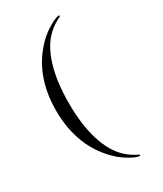

<svg xmlns="http://www.w3.org/2000/svg" viewBox="-230 -816 949 1115"><g transform="rotate(-30 244.5 -259.0)"><path d="M72.8 -258.8Q72.8 -323.2 83.3 -379.4Q93.8 -435.5 113.3 -483.9Q132.8 -532.2 160.6 -572.8Q188.5 -613.3 222.7 -647Q241.7 -665.5 262.9 -680.9Q284.2 -696.3 303.5 -707.3Q322.8 -718.3 338.4 -724.1Q354 -730 362.8 -730Q365.2 -730 366 -728.3Q366.7 -726.6 366.7 -725.1Q366.7 -722.2 360.8 -719.5Q355 -716.8 344.5 -711.4Q334 -706.1 318.8 -696Q303.7 -686 284.7 -668.9Q223.1 -612.8 190.9 -508.3Q158.7 -403.8 158.7 -258.8Q158.7 -114.7 191.2 -10Q223.6 94.7 284.7 150.9Q303.7 168 318.8 178Q334 188 344.5 193.6Q355 199.2 360.8 201.9Q366.7 204.6 366.7 207Q366.7 208.5 366 210.2Q365.2 211.9 362.8 211.9Q354 211.9 338.4 206.1Q322.8 200.2 303.5 189.2Q284.2 178.2 262.9 163.1Q241.7 147.9 222.7 128.9Q188.5 95.2 160.6 54.7Q132.8 14.2 113.3 -34.2Q93.8 -82.5 83.3 -138.4Q72.8 -194.3 72.8 -258.8Z"/></g></svg>

Font: XB Zar
Style: Italic
Weight: 400
Italic angle: -12°
Designer: Behnam
Foundry: Irmug
Version: Version 8.005 2009